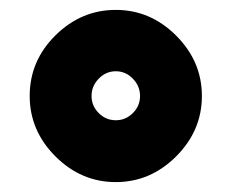

<svg xmlns="http://www.w3.org/2000/svg" viewBox="-20 -775 468 388"><path d="M40 -581Q40 -511 92 -459Q144 -407 214 -407Q284 -407 336 -459Q388 -511 388 -581Q388 -651 336 -703Q284 -755 214 -755Q144 -755 92 -703.5Q40 -652 40 -581ZM248.5 -546.5Q234 -532 214 -532Q194 -532 179.5 -546.5Q165 -561 165 -581Q165 -601 179.5 -616Q194 -631 214 -631Q234 -631 248.5 -616Q263 -601 263 -581Q263 -561 248.5 -546.5Z"/></svg>

Font: Cherry Bomb
Style: Regular
Weight: 400
Designer: satsuyako
Foundry: satsuyako
Version: Version 4.0